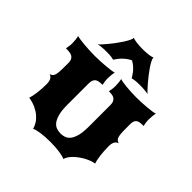

<svg xmlns="http://www.w3.org/2000/svg" viewBox="-245 -1187 1404 1404"><g transform="rotate(45 457.0 -485.5)"><path d="M121.1 -130.9Q124.5 -141.1 128.2 -158Q131.8 -174.8 134.8 -196Q137.7 -217.3 139.4 -241.5Q141.1 -265.6 141.1 -290Q141.1 -320.8 131.3 -337.2Q121.6 -353.5 104 -358.9Q118.7 -362.3 126.7 -370.6Q134.8 -378.9 138.7 -396Q142.6 -413.1 143.3 -441.4Q144 -469.7 144 -513.2Q144 -532.7 138.4 -544.9Q132.8 -557.1 122.6 -564.2Q112.3 -571.3 97.7 -573.7Q83 -576.2 64.9 -576.2H55.2Q57.6 -587.9 60.1 -603.3Q62.5 -618.7 62.5 -635.7Q62.5 -653.8 60.3 -672.4Q58.1 -690.9 55.2 -703.1Q64.5 -699.7 84.5 -696.8Q104.5 -693.8 130.4 -691.4Q156.2 -689 185.3 -687.5Q214.4 -686 242.2 -686Q269 -686 299.1 -687.5Q329.1 -689 356 -691.4Q382.8 -693.8 403.6 -696.8Q424.3 -699.7 433.6 -703.1Q430.2 -690.9 428.2 -672.4Q426.3 -653.8 426.3 -635.7Q426.3 -618.7 428.7 -603.3Q431.2 -587.9 433.6 -576.2H424.8Q408.7 -576.2 395.8 -573.7Q382.8 -571.3 373.8 -564.2Q364.7 -557.1 359.6 -544.9Q354.5 -532.7 354.5 -513.2V-291.5Q354.5 -234.9 363.8 -199.2Q373 -163.6 388.4 -143.1Q403.8 -122.6 424.3 -115Q444.8 -107.4 467.8 -107.4Q490.2 -107.4 510.5 -115Q530.8 -122.6 545.9 -143.1Q561 -163.6 569.8 -199.2Q578.6 -234.9 578.6 -291.5V-513.2Q578.6 -532.7 573 -544.9Q567.4 -557.1 557.9 -564.2Q548.3 -571.3 535.4 -573.7Q522.5 -576.2 507.8 -576.2H499.5Q502 -587.9 504.4 -603.3Q506.8 -618.7 506.8 -635.7Q506.8 -653.8 504.9 -672.4Q502.9 -690.9 499.5 -703.1Q508.8 -699.7 526.9 -696.5Q544.9 -693.4 568.1 -691.2Q591.3 -689 618.2 -687.5Q645 -686 671.9 -686Q700.2 -686 729.2 -687.5Q758.3 -689 783.9 -691.4Q809.6 -693.8 829.1 -696.8Q848.6 -699.7 858.4 -703.1Q855 -690.9 853 -672.4Q851.1 -653.8 851.1 -635.7Q851.1 -618.7 853.5 -603.3Q856 -587.9 858.4 -576.2H848.6Q831.1 -576.2 818.1 -573.7Q805.2 -571.3 796.4 -564.2Q787.6 -557.1 783.4 -544.9Q779.3 -532.7 779.3 -513.2Q779.3 -469.7 780 -441.4Q780.8 -413.1 784.7 -396Q788.6 -378.9 796.6 -370.6Q804.7 -362.3 819.3 -358.9Q801.8 -353.5 792 -337.2Q782.2 -320.8 782.2 -290Q782.2 -265.6 783.9 -241.5Q785.6 -217.3 788.3 -196Q791 -174.8 794.7 -158Q798.3 -141.1 802.2 -130.9Q785.6 -128.9 766.4 -122.1Q747.1 -115.2 727.3 -104.5Q707.5 -93.8 688.7 -80.3Q669.9 -66.9 654.5 -52Q639.2 -37.1 628.4 -21.2Q617.7 -5.4 614.3 9.8Q607.4 5.4 592.3 1.5Q577.1 -2.4 556.4 -5.6Q535.6 -8.8 510.3 -10.5Q484.9 -12.2 458 -12.2Q430.7 -12.2 405.5 -10.5Q380.4 -8.8 359.6 -5.6Q338.9 -2.4 323.7 1.5Q308.6 5.4 301.8 9.8Q296.4 -12.7 282.2 -35.4Q268.1 -58.1 245.1 -77.4Q222.2 -96.7 191.2 -110.8Q160.2 -125 121.1 -130.9ZM198.7 -761.2Q206.1 -766.6 220.2 -781.7Q234.4 -796.9 251.5 -817.6Q268.6 -838.4 286.4 -862.3Q304.2 -886.2 318.8 -908.9Q333.5 -931.6 342.8 -950.2Q352.1 -968.8 352.1 -979.5V-981.4Q357.9 -978.5 369.1 -976.1Q380.4 -973.6 394.5 -971.9Q408.7 -970.2 424.3 -969.2Q439.9 -968.3 455.1 -968.3Q490.2 -968.3 517.1 -971.9Q543.9 -975.6 556.2 -981.4Q556.2 -980.5 555.9 -980.2Q555.7 -980 555.7 -979Q555.7 -968.3 565.4 -949.5Q575.2 -930.7 590.6 -908.2Q606 -885.7 624.8 -861.8Q643.6 -837.9 661.1 -817.4Q678.7 -796.9 693.4 -781.5Q708 -766.1 714.8 -761.2Q707.5 -763.7 684.8 -766.4Q662.1 -769 628.4 -769Q596.2 -769 578.1 -766.4Q560.1 -763.7 550.3 -761.2Q545.9 -767.6 539.3 -778.8Q532.7 -790 522.2 -803Q511.7 -815.9 496.3 -829.8Q481 -843.8 459 -856Q434.6 -843.8 417.7 -829.8Q400.9 -815.9 389.2 -802.7Q377.4 -789.6 370.1 -778.6Q362.8 -767.6 357.9 -761.2Q351.1 -763.7 333.7 -766.4Q316.4 -769 285.2 -769Q251.5 -769 228.8 -766.4Q206.1 -763.7 198.7 -761.2Z"/></g></svg>

Font: Arbutus
Style: Regular
Weight: 400
Designer: Karolina Lach
Foundry: Sorkin Type Co.
Version: Version 1.003